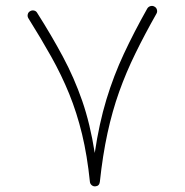

<svg xmlns="http://www.w3.org/2000/svg" viewBox="-20 -623 635 660"><path d="M83.5 -584.5Q89.8 -588.4 97.2 -586.7Q104.5 -585 107.9 -578.6Q157.2 -501 196 -428.5Q234.9 -356 262.5 -276.6Q290 -197.3 305.7 -97.2Q320.8 -198.7 345.7 -280.8Q370.6 -362.8 405.8 -438Q440.9 -513.2 486.3 -593.8Q490.2 -600.1 497.6 -602.1Q504.9 -604 511.2 -600.1Q517.6 -596.7 519.5 -589.4Q521.5 -582 517.6 -575.7Q477.5 -504.9 445.6 -439.7Q413.6 -374.5 389.6 -307.4Q365.7 -240.2 349.4 -164.8Q333 -89.4 323.2 2.4Q321.3 16.6 307.6 17.6Q300.8 18.1 295.4 13.7Q290 9.3 289.1 2.4Q279.8 -88.4 262 -162.1Q244.1 -235.8 217.8 -300.5Q191.4 -365.2 156.2 -428Q121.1 -490.7 77.6 -560.1Q73.7 -566.4 75.4 -573.7Q77.1 -581.1 83.5 -584.5Z"/></svg>

Font: Mikhak ExtraLight
Style: Regular
Weight: 200
Designer: Amin Abedi
Version: Version 3.3